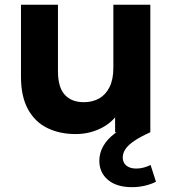

<svg xmlns="http://www.w3.org/2000/svg" viewBox="-20 -558 727 810"><path d="M299.1 7.6Q231.7 7.6 179.5 -18Q127.3 -43.6 97.9 -97.4Q68.5 -151.2 68.5 -234.1V-537.9H224.5V-257.5Q224.5 -189.8 253.2 -158.3Q281.8 -126.9 333.5 -126.9Q369.8 -126.9 397.9 -142.5Q425.9 -158.2 442.1 -190.5Q458.2 -222.8 458.2 -271.9V-537.9H614.2V0H465.6V-148.3L493.5 -104.7Q465.7 -49.2 413.4 -20.8Q361.1 7.6 299.1 7.6ZM537.1 231.6Q471.7 231.6 435.4 200.8Q399 170 399 120Q399 88.4 415.2 59.1Q431.3 29.7 465.5 4.1Q499.7 -21.5 552.1 -40.6L614.2 0Q571.8 19 546.2 36.5Q520.6 54 509.2 71.1Q497.8 88.2 497.8 106.7Q497.8 127.9 513 140.5Q528.2 153.1 555 153.1Q571.4 153.1 587.5 148.6Q603.6 144.1 615.2 137.9L638 208.6Q619.4 218.6 592.4 225.1Q565.5 231.6 537.1 231.6Z"/></svg>

Font: Montserrat Thin
Style: Regular
Weight: 100
Designer: Julieta Ulanovsky
Foundry: Julieta Ulanovsky
Version: Version 9.000